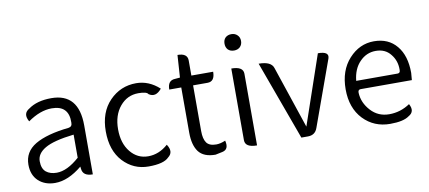

<svg xmlns="http://www.w3.org/2000/svg" viewBox="-70 -1024 2888 1293"><g transform="rotate(-10 1374.0 -377.5)"><path d="M217 13Q148 13 104 -27Q60 -68 60 -139Q60 -227 139 -274Q219 -321 370 -337Q395 -341 394 -369Q397 -486 280 -486Q201 -486 116 -426Q83 -483 132 -511Q191 -554 289 -554Q476 -554 476 -335V0Q409 0 404 -50L402 -66Q306 13 217 13ZM239 -53Q311 -53 395 -128V-286Q256 -270 197 -235Q139 -201 139 -149Q139 -98 167 -75Q195 -53 239 -53Z M1001 -110Q1037 -56 995 -24Q960 13 856 13Q753 13 682 -63Q612 -139 612 -269Q612 -400 687 -477Q762 -554 869 -554Q956 -554 1027 -489Q984 -436 939 -467Q930 -485 872 -485Q796 -485 746 -425Q696 -365 696 -269Q696 -173 744 -114Q792 -55 865 -55Q939 -55 1001 -110Z M1313 13Q1233 13 1198 -33Q1164 -79 1164 -163V-473H1082Q1082 -535 1132 -537L1167 -540L1177 -693Q1245 -693 1245 -643V-540H1394Q1394 -473 1344 -473H1245V-160Q1245 -107 1264 -80Q1283 -54 1330 -54Q1359 -54 1393 -69Q1409 -7 1361 3Z M1599 0Q1518 0 1518 -50V-540Q1599 -540 1599 -490V0ZM1599 -671Q1583 -656 1558 -656Q1533 -656 1517 -671Q1502 -687 1502 -712Q1502 -738 1517 -753Q1533 -768 1558 -768Q1583 -768 1599 -752Q1615 -737 1615 -712Q1615 -687 1599 -671Z M1902 0 1705 -540Q1790 -540 1805 -493L1948 -67L2110 -540Q2190 -540 2174 -493L2013 -47Q1997 0 1947 0Z M2508 13Q2398 13 2325 -63Q2252 -140 2252 -268Q2252 -396 2324 -475Q2396 -554 2495 -554Q2594 -554 2650 -486Q2706 -419 2706 -301L2702 -252H2352Q2333 -252 2334 -230Q2337 -162 2387 -107Q2437 -52 2513 -52Q2590 -52 2655 -96Q2685 -42 2638 -16Q2599 13 2508 13ZM2332 -312H2615Q2634 -312 2633 -335Q2634 -397 2597 -442Q2561 -488 2496 -488Q2432 -488 2386 -440Q2340 -393 2332 -312Z"/></g></svg>

Font: Swei Half Moon CJK TC
Style: DemiLight
Weight: 350
Version: Version 2.125